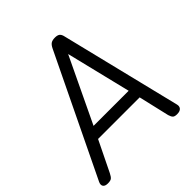

<svg xmlns="http://www.w3.org/2000/svg" viewBox="-245 -1055 1234 1234"><g transform="rotate(-45 371.5 -438.0)"><path d="M29 14Q3 14 -5.5 0.5Q-14 -13 -4 -34L390 -850Q401 -873 414 -881.5Q427 -890 451 -890Q473 -890 484.5 -881Q496 -872 501 -846L701 -31Q706 -11 695 1.5Q684 14 658 14Q636 14 627.5 5.5Q619 -3 613 -23L564 -233H186L84 -24Q73 -2 63 6Q53 14 29 14ZM225 -313H544L436 -755Z"/></g></svg>

Font: Playwrite GB S
Style: Italic
Weight: 400
Italic angle: -7°
Designer: Veronika Burian, José Scaglione
Foundry: TypeTogether
Version: Version 1.000